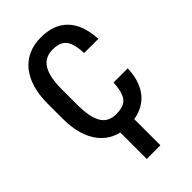

<svg xmlns="http://www.w3.org/2000/svg" viewBox="-278 -812 1126 1126"><g transform="rotate(-45 284.5 -249.5)"><path d="M413.1 -231.9H531.2Q527.8 -154.8 500 -100.8Q472.2 -46.9 420.2 -18.6Q368.2 9.8 293.5 9.8Q236.8 9.8 192.1 -10.7Q147.5 -31.2 116.2 -70.1Q85 -108.9 68.6 -165Q52.2 -221.2 52.2 -292.5V-418.5Q52.2 -489.7 69.1 -545.9Q85.9 -602.1 117.7 -641.1Q149.4 -680.2 195.1 -700.4Q240.7 -720.7 298.3 -720.7Q372.1 -720.7 422.4 -692.4Q472.7 -664.1 500 -609.4Q527.3 -554.7 531.7 -476.1H413.6Q411.1 -529.3 399.2 -561.3Q387.2 -593.3 363 -607.4Q338.9 -621.6 298.3 -621.6Q264.6 -621.6 240.5 -608.9Q216.3 -596.2 200.9 -571Q185.5 -545.9 178 -508.1Q170.4 -470.2 170.4 -419.4V-292.5Q170.4 -243.7 176.8 -206.1Q183.1 -168.5 197.3 -142.3Q211.4 -116.2 234.9 -102.8Q258.3 -89.4 293.5 -89.4Q335.4 -89.4 360.6 -102.5Q385.7 -115.7 397.9 -147Q410.2 -178.2 413.1 -231.9ZM347.2 -41V222.7H233.9V-41Z"/></g></svg>

Font: Roboto Condensed Medium
Style: Regular
Weight: 500
Designer: Christian Robertson
Foundry: Google
Version: Version 3.0